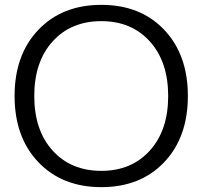

<svg xmlns="http://www.w3.org/2000/svg" viewBox="-20 -760 833 790"><path d="M397 -673Q272 -673 196.5 -589.5Q121 -506 121 -365Q121 -224 196.5 -140.5Q272 -57 397 -57Q521 -57 596.5 -140.5Q672 -224 672 -365Q672 -506 596.5 -589.5Q521 -673 397 -673ZM655.5 -92.5Q558 10 397 10Q236 10 138 -92.5Q40 -195 40 -365Q40 -535 138 -637.5Q236 -740 397 -740Q558 -740 655.5 -637.5Q753 -535 753 -365Q753 -195 655.5 -92.5Z"/></svg>

Font: Mplus 1p
Style: Regular
Weight: 400
Version: Version 1.061